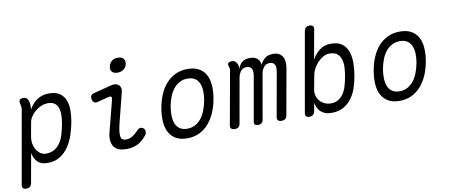

<svg xmlns="http://www.w3.org/2000/svg" viewBox="-90 -1084 3767 1603"><g transform="rotate(-10 1794.0 -282.0)"><path d="M174 -453Q186 -476 202.5 -495Q219 -514 239.5 -528.5Q260 -543 285.5 -551.5Q311 -560 342 -560Q402 -560 435 -536.5Q468 -513 483 -474.5Q498 -436 497 -389Q496 -342 488 -294Q478 -240 460 -185.5Q442 -131 412 -87.5Q382 -44 338.5 -17Q295 10 233 10Q178 10 149.5 -19Q121 -48 112 -96L68 150Q64 171 52.5 180.5Q41 190 21 190Q1 190 -7 180.5Q-15 171 -11 150L96 -457Q100 -473 98.5 -488.5Q97 -504 93 -520Q88 -540 96.5 -550Q105 -560 125 -560Q145 -560 156 -550Q167 -540 172 -520Q176 -504 176 -487Q176 -470 174 -453ZM321 -481Q293 -481 265 -469.5Q237 -458 214.5 -439Q192 -420 176 -396Q160 -372 156 -347L134 -224Q130 -199 134.5 -172Q139 -145 152.5 -122Q166 -99 186.5 -84Q207 -69 234 -69Q278 -69 308 -88Q338 -107 358 -138.5Q378 -170 389 -209.5Q400 -249 408 -290Q415 -329 415.5 -364Q416 -399 407 -425.5Q398 -452 377 -466.5Q356 -481 321 -481Z M732 -419Q715 -414 703 -422.5Q691 -431 687 -450Q684 -470 691 -481.5Q698 -493 720 -498L867 -536Q890 -542 906.5 -538.5Q923 -535 933.5 -525Q944 -515 947.5 -499.5Q951 -484 946 -465L883 -217Q872 -172 869 -143.5Q866 -115 869.5 -99Q873 -83 884 -76Q895 -69 913 -69Q942 -69 969 -86Q996 -103 1018 -128Q1033 -144 1047.5 -144Q1062 -144 1072 -135Q1084 -125 1085 -107Q1086 -89 1073 -74Q1055 -52 1036.5 -36Q1018 -20 997.5 -10Q977 0 953 5Q929 10 898 10Q865 10 839.5 0.5Q814 -9 798.5 -30Q783 -51 779.5 -83Q776 -115 788 -159L856 -423Q859 -436 852 -442Q845 -448 833 -445ZM940 -631Q909 -631 894 -647.5Q879 -664 884 -691Q889 -720 910 -737Q931 -754 962 -754Q994 -754 1009 -737Q1024 -720 1019 -691Q1014 -664 992.5 -647.5Q971 -631 940 -631Z M1418 10Q1362 10 1324.5 -11Q1287 -32 1266 -70Q1245 -108 1241 -160.5Q1237 -213 1248 -276Q1259 -339 1281.5 -391Q1304 -443 1338 -480.5Q1372 -518 1417.5 -539Q1463 -560 1520 -560Q1576 -560 1614 -539Q1652 -518 1672.5 -480.5Q1693 -443 1697 -391Q1701 -339 1690 -277Q1679 -213 1655.5 -160.5Q1632 -108 1598 -70Q1564 -32 1519 -11Q1474 10 1418 10ZM1432 -69Q1468 -69 1497 -84Q1526 -99 1548.5 -126Q1571 -153 1586.5 -191.5Q1602 -230 1611 -277Q1619 -322 1617 -359.5Q1615 -397 1602.5 -424Q1590 -451 1566 -466Q1542 -481 1505 -481Q1469 -481 1439.5 -466Q1410 -451 1387.5 -424Q1365 -397 1350 -359Q1335 -321 1326 -275Q1319 -229 1321 -191Q1323 -153 1335.5 -126Q1348 -99 1372 -84Q1396 -69 1432 -69Z M1822 3Q1804 3 1793.5 -6Q1783 -15 1786 -35L1867 -486Q1869 -496 1867.5 -505.5Q1866 -515 1862 -525Q1855 -542 1865.5 -551Q1876 -560 1893 -560Q1911 -560 1922.5 -551Q1934 -542 1941 -525Q1945 -515 1946 -505.5Q1947 -496 1946 -486Q1960 -526 1985 -543Q2010 -560 2049 -560Q2091 -560 2112.5 -538.5Q2134 -517 2134 -486Q2150 -519 2175 -539.5Q2200 -560 2244 -560Q2275 -560 2294.5 -549Q2314 -538 2324.5 -519Q2335 -500 2337 -475Q2339 -450 2334 -421L2265 -35Q2262 -15 2249 -6Q2236 3 2218 3Q2200 3 2190 -6Q2180 -15 2183 -35L2250 -412Q2252 -427 2252 -440.5Q2252 -454 2247 -465Q2242 -476 2231.5 -483Q2221 -490 2204 -490Q2170 -490 2152.5 -466Q2135 -442 2130 -413L2063 -31Q2059 -13 2047.5 -5Q2036 3 2019 3Q2003 3 1994 -5Q1985 -13 1988 -31L2055 -412Q2057 -426 2057 -440Q2057 -454 2051.5 -465Q2046 -476 2036 -483Q2026 -490 2009 -490Q1975 -490 1957.5 -466.5Q1940 -443 1935 -413L1868 -35Q1865 -15 1852.5 -6Q1840 3 1822 3Z M2453 10Q2433 10 2425 0Q2417 -10 2421 -30L2539 -700Q2543 -721 2554 -730.5Q2565 -740 2585 -740Q2605 -740 2613.5 -730.5Q2622 -721 2618 -700L2574 -454Q2601 -502 2640 -531Q2679 -560 2734 -560Q2796 -560 2830 -533Q2864 -506 2878.5 -462.5Q2893 -419 2892 -364.5Q2891 -310 2881 -256Q2873 -209 2857 -161.5Q2841 -114 2812.5 -75.5Q2784 -37 2742.5 -13.5Q2701 10 2641 10Q2610 10 2588 1.5Q2566 -7 2550.5 -21.5Q2535 -36 2526 -55Q2517 -74 2512 -97L2500 -30Q2496 -10 2484.5 0Q2473 10 2453 10ZM2649 -69Q2684 -69 2710 -83.5Q2736 -98 2754.5 -124.5Q2773 -151 2784 -186Q2795 -221 2802 -260Q2810 -301 2812.5 -340.5Q2815 -380 2806 -411.5Q2797 -443 2774 -462Q2751 -481 2707 -481Q2680 -481 2654 -466Q2628 -451 2606.5 -428Q2585 -405 2571 -378Q2557 -351 2553 -326L2530 -203Q2526 -178 2533 -154Q2540 -130 2556 -111Q2572 -92 2596 -80.5Q2620 -69 2649 -69Z M3218 10Q3162 10 3124.5 -11Q3087 -32 3066 -70Q3045 -108 3041 -160.5Q3037 -213 3048 -276Q3059 -339 3081.5 -391Q3104 -443 3138 -480.5Q3172 -518 3217.5 -539Q3263 -560 3320 -560Q3376 -560 3414 -539Q3452 -518 3472.5 -480.5Q3493 -443 3497 -391Q3501 -339 3490 -277Q3479 -213 3455.5 -160.5Q3432 -108 3398 -70Q3364 -32 3319 -11Q3274 10 3218 10ZM3232 -69Q3268 -69 3297 -84Q3326 -99 3348.5 -126Q3371 -153 3386.5 -191.5Q3402 -230 3411 -277Q3419 -322 3417 -359.5Q3415 -397 3402.5 -424Q3390 -451 3366 -466Q3342 -481 3305 -481Q3269 -481 3239.5 -466Q3210 -451 3187.5 -424Q3165 -397 3150 -359Q3135 -321 3126 -275Q3119 -229 3121 -191Q3123 -153 3135.5 -126Q3148 -99 3172 -84Q3196 -69 3232 -69Z"/></g></svg>

Font: Maple Mono NL Light
Style: Italic
Weight: 300
Italic angle: -10°
Monospace: yes
Designer: subframe7536
Version: Version 7.000